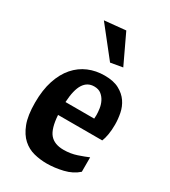

<svg xmlns="http://www.w3.org/2000/svg" viewBox="-189 -852 844 956"><g transform="rotate(30 233.0 -374.0)"><path d="M165 -226Q170 -150 196 -119.5Q222 -89 275 -89Q315 -89 350.5 -101Q386 -113 409 -123V-40Q377 -11 329 0.5Q281 12 236 12Q199 12 163 3Q127 -6 98.5 -31.5Q70 -57 52.5 -102.5Q35 -148 35 -222Q35 -295 53 -349.5Q71 -404 102.5 -440Q134 -476 176.5 -494Q219 -512 269 -512Q320 -512 352.5 -494.5Q385 -477 403.5 -450Q422 -423 428.5 -390Q435 -357 435 -326Q435 -294 430.5 -268Q426 -242 419 -226ZM251 -439Q212 -439 190.5 -405.5Q169 -372 165 -300H330Q330 -304 330.5 -310Q331 -316 331 -321Q331 -337 328 -357.5Q325 -378 316 -396Q307 -414 291.5 -426.5Q276 -439 251 -439ZM249 -760 328 -593 259 -581 127 -748Z"/></g></svg>

Font: Cantora One
Style: Regular
Weight: 400
Designer: Pablo Impallari, Rodrigo Fuenzalida
Foundry: Pablo Impallari
Version: Version 1.002; ttfautohint (v0.8) -G 200 -r 50